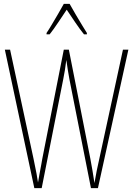

<svg xmlns="http://www.w3.org/2000/svg" viewBox="-20 -970 687 990"><path d="M642 -714 485 0H449L338 -561Q333 -588 330 -607.5Q327 -627 322 -661Q318 -627 314.5 -607.5Q311 -588 306 -561L195 0H157L5 -714H32L153 -151Q163 -105 168.5 -74Q174 -43 176 -29Q180 -52 184.5 -77Q189 -102 193 -122.5Q197 -143 198 -151L309 -714H335L446 -151Q453 -115 457 -89.5Q461 -64 467 -26Q473 -61 479 -91Q485 -121 492 -151L614 -714ZM339 -950Q352 -927 370.5 -895Q389 -863 405.5 -836.5Q422 -810 428 -800V-793H413Q392 -819 368 -854.5Q344 -890 324 -920Q305 -892 280.5 -855Q256 -818 236 -793H220V-800Q231 -816 247 -843Q263 -870 280 -899Q297 -928 309 -950Z"/></svg>

Font: Noto Sans Thai Looped ExtraCondensed Thin
Style: Regular
Weight: 100
Width: 2
Designer: Sasikarn Vongin, Ben Mitchell
Foundry: The Fontpad Ltd
Version: Version 1.001; ttfautohint (v1.8.4.7-5d5b)